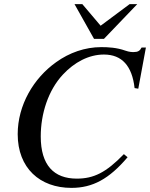

<svg xmlns="http://www.w3.org/2000/svg" viewBox="-20 -895 729 933"><path d="M689 -664H668C660 -648 650 -642 630 -642C621 -642 609 -642 589 -649C547 -664 505 -666 472 -666C393 -666 317 -639 253 -593C143 -515 66 -384 66 -243C66 -78 174 18 327 18C430 18 510 -25 600 -131L582 -146C495 -56 435 -27 353 -27C242 -27 178 -92 178 -232C178 -342 214 -456 286 -533C341 -592 411 -630 485 -630C573 -630 622 -574 634 -467L652 -464ZM647 -875H610L469 -770L380 -875H342L437 -706H485Z"/></svg>

Font: XITS
Style: Italic
Weight: 400
Italic angle: -16.33°
Designer: MicroPress Inc., with final additions and corrections provided by Coen Hoffman, Elsevier (retired)
Version: Version 1.302